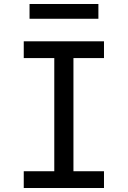

<svg xmlns="http://www.w3.org/2000/svg" viewBox="-20 -942 640 962"><path d="M99 0V-84H252V-651H99V-735H501V-651H348V-84H501V0ZM128 -848V-922H473V-848Z"/></svg>

Font: Iosevka Medium Extended
Style: Regular
Weight: 500
Width: 7
Monospace: yes
Designer: Belleve Invis
Foundry: Belleve Invis
Version: Version 32.5.0; ttfautohint (v1.8.4)